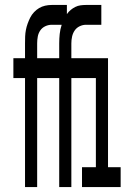

<svg xmlns="http://www.w3.org/2000/svg" viewBox="-20 -755 540 775"><path d="M81 0V-440H34V-520H81V-580Q81 -594 81.5 -607.5Q82 -621 84.5 -634Q87 -647 91.5 -659.5Q96 -672 102 -684Q108 -696 117.5 -706Q127 -716 138 -722.5Q149 -729 162 -732Q175 -735 189 -735H250V-698Q257 -708 265.5 -715Q274 -722 284 -727Q294 -732 305 -733.5Q316 -735 327 -735H389V-655H327Q314 -655 301.5 -649Q289 -643 281.5 -632Q274 -621 271 -607.5Q268 -594 268 -580V-520H416V-80H467V0H311V-80H367V-440H268V0H219V-440H130V0ZM219 -520V-580Q219 -599 221 -618Q223 -637 229 -655H189Q175 -655 162.5 -649Q150 -643 142.5 -632Q135 -621 132.5 -607.5Q130 -594 130 -580V-520Z"/></svg>

Font: Iosevka SS18 Medium
Style: Regular
Weight: 500
Monospace: yes
Designer: Belleve Invis
Foundry: Belleve Invis
Version: Version 25.1.1; ttfautohint (v1.8.4)